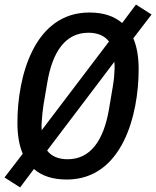

<svg xmlns="http://www.w3.org/2000/svg" viewBox="-22 -764 676 830"><path d="M65 46.2 124.6 -33.4C159.1 -3.6 205.3 12.1 266.3 12.1C507.1 12.1 577.4 -267.8 577.4 -464.5C577.4 -517 570 -562.1 554.3 -598.4L633.2 -701.3L565.7 -744.3L506 -664.4C471.6 -694.2 425.4 -709.9 364.3 -709.9C123.9 -709.9 53.3 -430 53.3 -233.7C53.3 -181.1 60.7 -136 76.3 -99.4L-2.5 3.2ZM158.4 -201.3C157 -212.4 157.3 -223 158.4 -236.9C159.8 -259.6 162.3 -287.3 166.2 -311.8L182.5 -407.3C204.9 -540.8 261 -622.5 360.4 -622.5C400.9 -622.5 430.8 -608.7 449.2 -584.5ZM181.8 -113.3 472.3 -496.8C473.7 -487.2 473.4 -478.3 473.4 -467.7C473 -448.5 471.2 -423.7 466.3 -393.8L448.9 -290.5C425.8 -157.3 369.7 -75.6 270.2 -75.6C229.8 -75.6 199.6 -89.1 181.8 -113.3Z"/></svg>

Font: Margiela Mono Italic Medium It
Style: Regular
Weight: 500
Designer: Mike Abbink, Paul van der Laan, Pieter van Rosmalen
Foundry: Bold Monday
Version: Version 2.003 2021